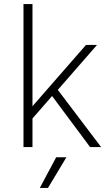

<svg xmlns="http://www.w3.org/2000/svg" viewBox="-20 -720 550 940"><path d="M235 -250 139 -140V0H95V-700H139V-200L401 -500H455L263 -280L475 0H421ZM255 50H305L215 200H175Z"/></svg>

Font: PT Root UI Web Light
Style: Regular
Weight: 300
Designer: Vitaly Kuzmin
Foundry: ParaType Ltd.
Version: Version 1.000W